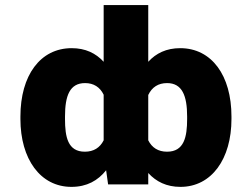

<svg xmlns="http://www.w3.org/2000/svg" viewBox="-20 -727 993 757"><path d="M892.6 -257.8V-267.6C892.6 -429.7 814.5 -537.1 690.4 -537.1C636.2 -537.1 595.2 -517.1 564.5 -483.4V-707H388.7V-483.4C357.9 -517.1 316.9 -537.1 262.7 -537.1C138.7 -537.1 60.5 -429.7 60.5 -267.6V-257.8C60.5 -100.6 138.7 9.8 261.7 9.8C322.3 9.8 366.2 -15.1 398.4 -55.7L406.2 0H564.5V-44.9C595.7 -10.7 636.7 9.8 691.4 9.8C814.5 9.8 892.6 -100.6 892.6 -257.8ZM717.8 -267.6V-257.8C717.8 -187.5 706.1 -128.9 638.7 -128.9C604 -128.9 579.1 -144.5 564.5 -173.8V-352.5C579.1 -383.3 604 -399.4 638.7 -399.4C698.2 -399.4 717.8 -349.6 717.8 -267.6ZM236.3 -257.8V-267.6C236.3 -349.6 254.9 -399.4 315.4 -399.4C349.1 -399.4 374 -383.8 388.7 -353.5V-173.8C374 -144.5 349.1 -128.9 314.5 -128.9C247.1 -128.9 236.3 -187.5 236.3 -257.8Z"/></svg>

Font: Pretendard Black
Style: Regular
Weight: 900
Designer: Base glyphs from Inter by Rasmus Andersson; Hangeul glyphs from Noto Sans CJK(Source Han Sans) by Jang Soo-young and Kan
Foundry: Kil Hyung-jin
Version: Version 1.309;Glyphs 3.2 (3225)